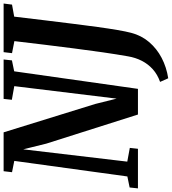

<svg xmlns="http://www.w3.org/2000/svg" viewBox="35 -819 950 1062"><g transform="rotate(-90 510.0 -288.0)"><path d="M-1 0 4 -46 65 -58.5 151 -684 88.5 -696.5 94 -743H309L466 -236L495.5 -118L564.5 -684L489 -697.5L494 -743H712L707 -697L646.5 -684.5L549.5 0H407.5L246.5 -507L215 -634.5L147 -59L223 -45L218 0ZM608 167.5 588 122.5Q629 108 657.8 82.2Q686.5 56.5 704.5 21.5Q722.5 -13.5 729.5 -55.5Q740.5 -118 751.5 -193.8Q762.5 -269.5 773 -352.5Q783.5 -435.5 794 -519.8Q804.5 -604 813.5 -683.5L747 -696.5L752.5 -743H1021.5L1015.5 -696.5L949 -684.5Q938.5 -596 928.5 -513.5Q918.5 -431 909.2 -357.2Q900 -283.5 891.5 -221.8Q883 -160 875 -113.2Q867 -66.5 859.5 -38Q845 18.5 808.8 61.2Q772.5 104 721 131Q669.5 158 608 167.5Z"/></g></svg>

Font: Merriweather 24pt SemiCondensed
Style: Bold Italic
Weight: 700
Width: 4
Italic angle: -7.8°
Designer: Eben Sorkin
Foundry: Eben Sorkin
Version: Version 2.101